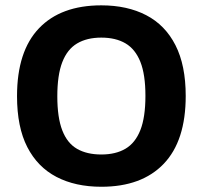

<svg xmlns="http://www.w3.org/2000/svg" viewBox="-20 -700 774 733"><path d="M366.8 13Q267.8 13 195.6 -24.6Q123.4 -62.2 84.2 -138.5Q45 -214.8 45 -333Q45 -504.2 128.7 -591.9Q212.4 -679.6 366.8 -679.6Q465.8 -679.6 538.2 -642Q610.6 -604.4 649.8 -527.6Q689 -450.8 689 -333.6Q689 -162.4 605.1 -74.7Q521.2 13 366.8 13ZM366.8 -110.2Q421.8 -110.2 459.2 -132.3Q496.6 -154.4 515.9 -203.4Q535.2 -252.4 535.2 -334.2Q535.2 -415.4 515.9 -463.9Q496.6 -512.4 459.2 -534.4Q421.8 -556.4 366.8 -556.4Q311.8 -556.4 274.3 -534.1Q236.8 -511.8 217.8 -462.7Q198.8 -413.6 198.8 -332.4Q198.8 -251.2 217.8 -202.2Q236.8 -153.2 274.3 -131.7Q311.8 -110.2 366.8 -110.2Z"/></svg>

Font: Maven Pro VF Beta
Style: Regular
Weight: 400
Designer: Joe Prince
Foundry: Joe Prince
Version: Version 2.002